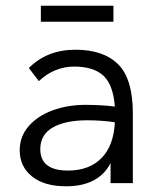

<svg xmlns="http://www.w3.org/2000/svg" viewBox="-20 -641 540 672"><path d="M445 -243V0H367V-70Q325 11 211 11Q135 11 92 -23.5Q49 -58 49 -115Q49 -163 80 -199Q111 -235 163.5 -254.5Q216 -274 279 -274Q336 -274 382 -268Q376 -345 341.5 -376.5Q307 -408 239 -408Q205 -408 173.5 -395Q142 -382 116 -357L81 -403Q145 -467 244 -467Q342 -467 393.5 -416Q445 -365 445 -243ZM382 -213Q337 -220 285 -220Q209 -220 165 -195Q121 -170 121 -119Q121 -44 218 -44Q292 -44 335 -87.5Q378 -131 382 -213ZM123 -621H377V-565H123Z"/></svg>

Font: Vazir Code FD
Style: Code-FD
Weight: 400
Foundry: DejaVu fonts team - Redesigned by Saber Rastikerdar
Version: Version 1.1.2